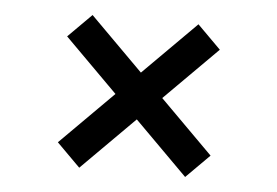

<svg xmlns="http://www.w3.org/2000/svg" viewBox="-37 -583 673 466"><g transform="rotate(5 300.0 -350.0)"><path d="M171 -536 300 -407 429 -536 486 -479 357 -350 486 -221 429 -164 300 -293 171 -164 114 -221 243 -350 114 -479Z"/></g></svg>

Font: Epunda Sans Medium
Style: Regular
Weight: 500
Designer: Simon Atzbach
Foundry: typofactur
Version: Version 2.204; ttfautohint (v1.8.4.7-5d5b)